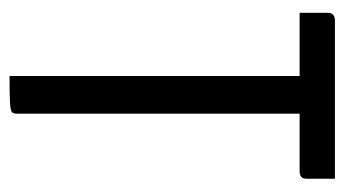

<svg xmlns="http://www.w3.org/2000/svg" viewBox="-184 -556 740 413"><g transform="rotate(90 186.5 -350.0)"><path d="M144 0V-688Q144 -688 146 -689.5Q148 -691 160 -691H208Q221 -691 223 -689.5Q225 -688 225 -688V-16Q225 -8 221.5 -5Q218 -2 201 -1Q184 0 144 0ZM8 -624V-684Q8 -700 25 -700H365V-640Q365 -631 361 -627.5Q357 -624 348 -624Z"/></g></svg>

Font: Yanone Kaffeesatz
Style: Regular
Weight: 400
Designer: Yanone (Cyrillic: Daniel Pouzeot, Huerta Tipografica, and Cyreal)
Foundry: Yanone
Version: Version 2.003